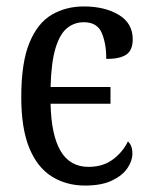

<svg xmlns="http://www.w3.org/2000/svg" viewBox="-20 -566 461 596"><path d="M244 10Q186 10 141 -18Q96 -46 71 -106.5Q46 -167 46 -265Q46 -372 71.5 -433.5Q97 -495 141 -520.5Q185 -546 240 -546Q305 -546 348.5 -520Q392 -494 392 -444Q392 -410 372 -396.5Q352 -383 310 -383Q310 -430 296 -463.5Q282 -497 240 -497Q211 -497 188.5 -479Q166 -461 152.5 -417Q139 -373 137 -296H323V-244H137Q139 -147 168 -97.5Q197 -48 255 -48Q300 -48 331 -71.5Q362 -95 377 -127Q391 -115 391 -89Q391 -67 375.5 -44Q360 -21 327.5 -5.5Q295 10 244 10Z"/></svg>

Font: Noto Serif Condensed
Style: Regular
Weight: 400
Width: 3
Designer: Monotype Design Team
Foundry: Monotype Imaging Inc.
Version: Version 2.013; ttfautohint (v1.8.4.7-5d5b)